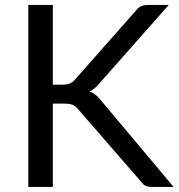

<svg xmlns="http://www.w3.org/2000/svg" viewBox="-20 -736 704 756"><path d="M188 -402.5H224.5Q243.5 -402.5 255 -407.2Q266.5 -412 276 -423.5L514.5 -693.5Q524.5 -706.5 535.5 -711.5Q546.5 -716.5 562.5 -716.5H644.5L371.5 -408Q361.5 -396 352.2 -388.2Q343 -380.5 332.5 -375.5Q346 -371 357 -362.2Q368 -353.5 378.5 -339.5L663.5 0H579.5Q570 0 563.2 -1.2Q556.5 -2.5 551.5 -5.2Q546.5 -8 542.8 -11.8Q539 -15.5 535.5 -20.5L288.5 -305Q278.5 -317.5 267 -322.8Q255.5 -328 232 -328H188V0H91.5V-716.5H188Z"/></svg>

Font: Lato 2
Style: Regular
Weight: 400
Designer: Lukasz Dziedzic with Adam Twardoch and Botio Nikoltchev
Foundry: tyPoland Lukasz Dziedzic
Version: Version 2.015; 2015-08-06; http://www.latofonts.com/